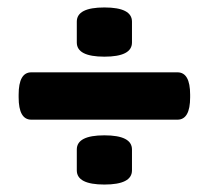

<svg xmlns="http://www.w3.org/2000/svg" viewBox="-20 -493 560 515"><path d="M260 -341Q186 -341 186 -379V-435Q186 -473 260 -473Q334 -473 334 -435V-379Q334 -341 260 -341ZM64 -172Q30 -172 30 -232V-239Q30 -299 64 -299H456Q490 -299 490 -239V-232Q490 -172 456 -172ZM260 2Q186 2 186 -36V-92Q186 -130 260 -130Q334 -130 334 -92V-36Q334 2 260 2Z"/></svg>

Font: Asap Condensed Black
Style: Regular
Weight: 900
Width: 3
Designer: Pablo Cosgaya
Foundry: Omnibus-Type
Version: Version 3.001; ttfautohint (v1.8.4.7-5d5b)